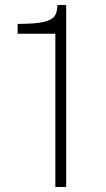

<svg xmlns="http://www.w3.org/2000/svg" viewBox="-20 -743 423 763"><path d="M200 -609H50V-648Q117 -648 150.8 -655.2Q184.5 -662.5 196.2 -678Q208 -693.5 208 -723H243V0H200Z"/></svg>

Font: Public Sans VF
Style: Regular
Weight: 400
Designer: Pablo Impallari, Rodrigo Fuenzalida (Modified by Dan O. Williams and USWDS)
Version: Version 1.003